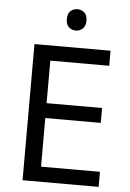

<svg xmlns="http://www.w3.org/2000/svg" viewBox="-60 -959 677 1003"><g transform="rotate(5 278.0 -457.5)"><path d="M496 0H97V-714H496V-635H187V-412H478V-334H187V-79H496ZM306 -915Q326 -915 341.5 -901.5Q357 -888 357 -859Q357 -831 341.5 -817Q326 -803 306 -803Q284 -803 269 -817Q254 -831 254 -859Q254 -888 269 -901.5Q284 -915 306 -915Z"/></g></svg>

Font: Noto Sans Marchen
Style: Regular
Weight: 400
Designer: Monotype Design Team
Foundry: Monotype Imaging Inc.
Version: Version 2.003; ttfautohint (v1.8.4.7-5d5b)